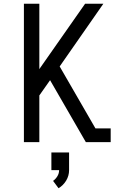

<svg xmlns="http://www.w3.org/2000/svg" viewBox="-20 -755 640 1020"><path d="M107 0V-735H189V-388L432 -735H529L297 -402L487 -73H568V0H436L246 -329L189 -248V0ZM291 245 262 206Q276 196 285 181Q294 166 294 149H253V55H347V149Q347 164 343 178Q339 192 331.5 204.5Q324 217 313.5 227.5Q303 238 291 245Z"/></svg>

Font: Nova Nerd Font
Style: Regular
Weight: 400
Designer: Belleve Invis
Foundry: Belleve Invis
Version: Version 24.1.4; ttfautohint (v1.8.4);Nerd Fonts 3.1.1